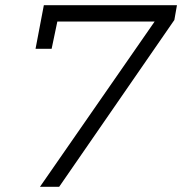

<svg xmlns="http://www.w3.org/2000/svg" viewBox="-20 -720 702 740"><path d="M149 -700H662L652 -643L208 0H134L576 -637H201L179 -532H117Z"/></svg>

Font: Gontserrat Light
Style: Italic
Weight: 300
Italic angle: -11.3°
Designer: Julieta Ulanovsky
Foundry: Julieta Ulanovsky
Version: Version 6.001